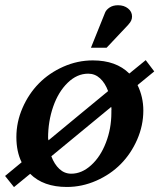

<svg xmlns="http://www.w3.org/2000/svg" viewBox="-54 -726 621 748"><path d="M307.6 -490.7Q398.4 -490.7 449.7 -439.5Q486.8 -470.2 513.7 -491.7L546.9 -447.8L481.9 -394.5Q504.4 -348.1 504.4 -295.4Q504.4 -237.3 480.5 -182.4Q456.5 -127.4 416.5 -86.9Q376.5 -46.4 321 -22Q265.6 2.4 206.5 2.4Q114.7 2.4 63.5 -48.8Q14.6 -9.3 0.5 2.9L-34.2 -40.5L30.3 -93.8Q9.8 -135.3 9.8 -191.9Q9.8 -250.5 33.7 -305.4Q57.6 -360.4 97.4 -400.9Q137.2 -441.4 192.6 -466.1Q248 -490.7 307.6 -490.7ZM379.9 -287.1Q379.9 -292 379.9 -294.7Q379.9 -297.4 380.1 -298.3Q380.4 -299.3 380.4 -299.8Q380.4 -303.2 379.4 -309.6Q185.1 -149.4 146 -117.2Q157.7 -85.9 177.5 -67.6Q197.3 -49.3 223.6 -49.3Q264.6 -49.3 301 -82.3Q337.4 -115.2 358.6 -170.2Q379.9 -225.1 379.9 -287.1ZM289.6 -439Q246.1 -439 209.7 -403.6Q173.3 -368.2 153.3 -310.8Q133.3 -253.4 133.3 -188Q133.3 -187.5 133.5 -186.8Q133.8 -186 134 -183.8Q134.3 -181.6 134.8 -179.2Q177.7 -214.8 255.6 -279.1Q333.5 -343.3 367.2 -371.1Q355.5 -402.8 335.7 -420.9Q315.9 -439 289.6 -439ZM361.3 -540H300.3L355.5 -677.2Q359.9 -688 373 -696.8Q386.2 -705.6 405.8 -705.6Q429.2 -705.6 444.8 -693.1Q460.4 -680.7 460.4 -661.6Q460.4 -645 446.8 -631.3H447.3Q406.2 -588.4 361.3 -540Z"/></svg>

Font: Flanker
Style: Bold Italic
Weight: 700
Italic angle: -12°
Designer: Flanker
Version: Version 2.000